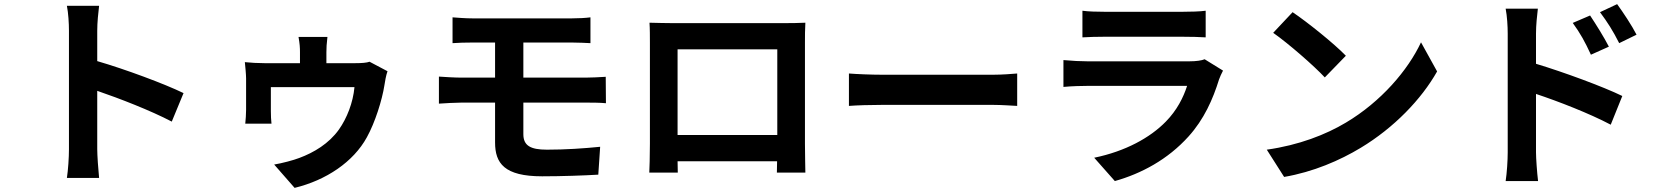

<svg xmlns="http://www.w3.org/2000/svg" viewBox="-20 -819 8040 930"><path d="M869 -368C777 -413 585 -484 451 -523V-670C451 -712 456 -756 460 -791H304C311 -756 314 -706 314 -670V-96C314 -56 310 4 304 43H460C456 3 451 -67 451 -96V-379C559 -342 709 -284 812 -230Z M1770 -520C1756 -515 1734 -513 1700 -513H1561V-566C1561 -588 1562 -606 1566 -640H1426C1432 -606 1433 -588 1433 -566V-513H1262C1231 -513 1193 -515 1166 -518C1168 -498 1172 -458 1172 -439V-287C1172 -265 1170 -240 1168 -220H1295C1293 -236 1292 -261 1292 -280V-397H1697C1690 -321 1660 -246 1622 -192C1573 -123 1500 -80 1430 -54C1402 -43 1345 -28 1308 -22L1407 91C1560 54 1692 -35 1757 -154C1797 -226 1831 -335 1842 -406C1844 -421 1850 -455 1857 -474Z M2515 -322H2820C2842 -322 2887 -322 2915 -319L2914 -447C2888 -445 2838 -443 2817 -443H2515V-613H2750C2786 -613 2814 -611 2840 -610V-735C2817 -732 2784 -730 2750 -730H2269C2233 -730 2201 -733 2172 -735V-610C2201 -612 2233 -613 2269 -613H2378V-443H2215C2184 -443 2134 -446 2106 -448V-317C2136 -319 2187 -322 2215 -322H2378V-129C2378 -28 2423 35 2606 35C2700 35 2813 31 2878 27L2887 -108C2807 -100 2719 -94 2629 -94C2549 -94 2515 -114 2515 -169Z M3745 -580V-165H3262V-580ZM3879 -612C3879 -642 3879 -679 3881 -709C3845 -707 3807 -707 3782 -707H3232C3205 -707 3167 -708 3126 -709C3128 -681 3128 -640 3128 -612V-123C3128 -75 3126 12 3125 17H3263L3262 -38H3744L3743 17H3881C3881 13 3879 -83 3879 -122Z M4092 -306C4129 -309 4196 -311 4253 -311H4790C4832 -311 4883 -307 4907 -306V-463C4881 -461 4836 -457 4790 -457H4253C4201 -457 4128 -460 4092 -463Z M5815 -532C5801 -526 5774 -522 5742 -522H5247C5216 -522 5173 -524 5131 -528V-398C5173 -402 5223 -403 5247 -403H5730C5712 -347 5681 -285 5627 -230C5551 -152 5431 -86 5280 -55L5380 58C5508 22 5636 -46 5737 -158C5812 -241 5855 -338 5885 -435C5889 -446 5897 -464 5904 -477ZM5223 -638C5252 -640 5295 -641 5327 -641H5710C5746 -641 5793 -640 5820 -638V-767C5792 -763 5743 -762 5712 -762H5327C5293 -762 5251 -763 5223 -767Z M6241 -760 6147 -660C6220 -609 6345 -500 6397 -444L6499 -549C6441 -609 6311 -713 6241 -760ZM6116 -94 6200 38C6341 14 6470 -42 6571 -103C6732 -200 6865 -338 6941 -473L6863 -614C6800 -479 6669 -326 6499 -225C6402 -167 6272 -116 6116 -94Z M7907 -651C7884 -696 7842 -759 7813 -799L7730 -760C7767 -710 7791 -673 7823 -610ZM7773 -593C7750 -638 7710 -702 7682 -744L7598 -708C7635 -657 7657 -617 7686 -554ZM7420 -656C7420 -698 7425 -742 7429 -777H7273C7280 -741 7283 -692 7283 -656V-81C7283 -42 7279 19 7273 58H7430C7425 17 7420 -53 7420 -81V-364C7528 -328 7678 -270 7782 -215L7838 -354C7746 -399 7553 -470 7420 -510Z"/></svg>

Font: Source Han Sans Old Style Bold
Style: Regular
Weight: 700
Designer: Ryoko NISHIZUKA (kana & ideographs); Paul D. Hunt (Latin, Greek & Cyrillic); Wenlong ZHANG (bopomofo); Sandoll Communica
Foundry: Adobe Systems Incorporated
Version: Version 1.004;PS 1.004;hotconv 1.0.81;makeotf.lib2.5.63406